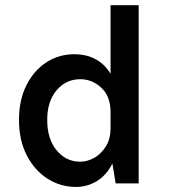

<svg xmlns="http://www.w3.org/2000/svg" viewBox="-20 -705 648 738"><path d="M272 13.5Q212 13.5 162.2 -18.5Q112.5 -50.5 82.8 -108.2Q53 -166 53 -244Q53 -321 81.8 -377.8Q110.5 -434.5 158.5 -465.5Q206.5 -496.5 265 -496.5Q359 -496.5 405 -421.5V-685H513V0H424.5L412 -76.5Q389.5 -31.5 352.5 -9Q315.5 13.5 272 13.5ZM161.5 -244Q161.5 -170.5 197.8 -127Q234 -83.5 287.5 -83.5Q317 -83.5 343.8 -99.2Q370.5 -115 387.8 -143.8Q405 -172.5 405 -212V-273.5Q405 -334.5 369.8 -367.5Q334.5 -400.5 288.5 -400.5Q233.5 -400.5 197.5 -358Q161.5 -315.5 161.5 -244Z"/></svg>

Font: Karla SemiBold
Style: Regular
Weight: 600
Designer: Jonathan Pinhorn
Version: Version 2.004; ttfautohint (v1.8.4.7-5d5b);gftools[0.9.33]